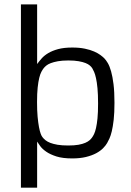

<svg xmlns="http://www.w3.org/2000/svg" viewBox="-20 -724 607 891"><path d="M297.4 -443.4Q268.1 -443.4 248.3 -439.7Q228.5 -436 215.3 -430.9Q202.1 -425.8 194.3 -419.2Q186.5 -412.6 182.1 -406.7Q177.2 -400.4 171.9 -390.4Q166.5 -380.4 162.1 -362.5Q157.7 -344.7 154.8 -317.6Q151.9 -290.5 151.9 -250Q151.9 -210.9 154.5 -182.4Q157.2 -153.8 160.9 -134.3Q164.6 -114.7 168.9 -103.3Q173.3 -91.8 177.2 -87.4Q182.6 -80.1 191.2 -73.2Q199.7 -66.4 213.4 -61Q227.1 -55.7 247.3 -52.2Q267.6 -48.8 296.9 -48.8Q324.7 -48.8 344 -52.2Q363.3 -55.7 376 -61.3Q388.7 -66.9 396 -73.5Q403.3 -80.1 407.2 -85.9Q411.6 -91.8 416.5 -101.8Q421.4 -111.8 425.5 -129.6Q429.7 -147.5 432.4 -174.8Q435.1 -202.1 435.1 -243.2Q435.1 -285.6 432.4 -314.2Q429.7 -342.8 425.5 -361.3Q421.4 -379.9 416.7 -390.4Q412.1 -400.9 408.2 -407.2Q404.3 -413.6 397 -419.9Q389.6 -426.3 377 -431.4Q364.3 -436.5 345 -439.9Q325.7 -443.4 297.4 -443.4ZM77.1 -703.6H152.3V-426.8Q161.1 -439 173.1 -452.6Q185.1 -466.3 203.9 -477.5Q222.7 -488.8 249.8 -496.1Q276.9 -503.4 315.4 -503.4Q349.1 -503.4 374.3 -498Q399.4 -492.7 417 -484.9Q434.6 -477.1 445.8 -468.8Q457 -460.4 463.4 -454.1Q471.7 -445.8 480.2 -431.4Q488.8 -417 495.6 -392.8Q502.4 -368.7 506.8 -333.3Q511.2 -297.9 511.2 -247.1Q511.2 -200.2 507.6 -168.2Q503.9 -136.2 498.8 -115Q493.7 -93.8 487.8 -81.1Q481.9 -68.4 477.1 -60.1Q470.7 -48.8 458.3 -36.1Q445.8 -23.4 426.3 -12.9Q406.7 -2.4 379.2 4.4Q351.6 11.2 314.9 11.2Q271 11.2 241.9 2Q212.9 -7.3 194.6 -20Q176.3 -32.7 166.7 -45.9Q157.2 -59.1 152.3 -66.9V147H77.1Z"/></svg>

Font: Metrophobic
Style: Regular
Weight: 400
Designer: vernon adams
Foundry: vernon adams
Version: Version 1.000